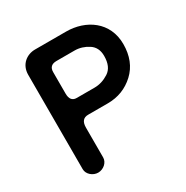

<svg xmlns="http://www.w3.org/2000/svg" viewBox="-153 -767 881 911"><g transform="rotate(-30 288.0 -312.0)"><path d="M128 16C157 16 184 -7 184 -35V-198C184 -230 197 -246 224 -246H331C388 -246 436 -265 476 -302C516 -339 536 -390 536 -453C536 -575 438 -640 330 -640H160C115 -640 72 -609 72 -552V-35C72 -7 100 16 128 16ZM216 -342C193 -342 181 -357 181 -386V-504C181 -529 194 -542 221 -542H320C347 -542 372 -534 395 -519C418 -504 429 -481 429 -450C429 -410 417 -382 392 -366C367 -350 341 -342 314 -342Z"/></g></svg>

Font: Dongle
Style: Regular
Weight: 400
Designer: Yanghee Ryu
Foundry: Yanghee Ryu
Version: Version 2.000